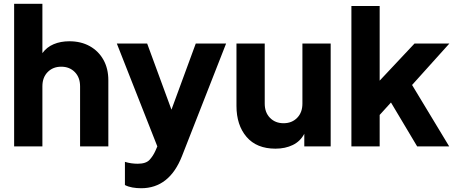

<svg xmlns="http://www.w3.org/2000/svg" viewBox="-20 -777 2416 1019"><path d="M55 0H205V-319Q205 -366 233 -394.5Q261 -423 305 -423Q349 -423 377 -394.5Q405 -366 405 -319V0H555V-351Q555 -413 529 -459.5Q503 -506 456.5 -532Q410 -558 348 -558Q302 -558 265 -542.5Q228 -527 205 -495V-757H55Z M729 222Q879 222 946 51L1180 -546H1019L890 -195L761 -546H600L815 0L805 23Q793 50 774 71Q755 92 711 92Q675 92 643 82V205Q660 214 682.5 218Q705 222 729 222Z M1442 12Q1494 12 1534 -7.5Q1574 -27 1595 -67V0H1735V-546H1585V-227Q1585 -180 1557 -151.5Q1529 -123 1485 -123Q1441 -123 1413 -151.5Q1385 -180 1385 -227V-546H1235V-215Q1235 -113 1288.5 -50.5Q1342 12 1442 12Z M1845 0H1995V-167L2055 -233L2194 0H2364L2167 -326L2365 -546H2180L1995 -349V-745H1845Z"/></svg>

Font: Plus Jakarta Sans ExtraBold
Style: Regular
Weight: 800
Designer: Gumpita Rahayu
Foundry: Tokotype
Version: Version 2.004; ttfautohint (v1.8.3)